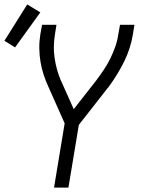

<svg xmlns="http://www.w3.org/2000/svg" viewBox="-33 -847 653 867"><path d="M211 0 259 -290 186 -454Q174 -480 164.5 -508.5Q155 -537 150 -567Q145 -597 144.5 -628Q144 -659 149 -691L157 -735H222L215 -691Q206 -637 213.5 -585.5Q221 -534 240 -488V-487Q241 -485 242.5 -482.5Q244 -480 245 -477L300 -354L401 -483Q419 -507 435.5 -531.5Q452 -556 465 -582.5Q478 -609 487.5 -636Q497 -663 501 -691L509 -735H574L567 -691Q557 -629 528 -570Q499 -511 460 -458Q458 -455 456 -452.5Q454 -450 452 -448L323 -283L276 0ZM35 -633 -13 -663 90 -827 149 -791Z"/></svg>

Font: Iosevka Curly LtExObl
Style: Regular
Weight: 300
Width: 7
Italic angle: -9°
Monospace: yes
Designer: Belleve Invis
Foundry: Belleve Invis
Version: Version 11.1.0; ttfautohint (v1.8.3)